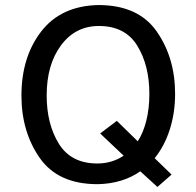

<svg xmlns="http://www.w3.org/2000/svg" viewBox="-20 -716 778 761"><path d="M604 25 536 -37Q502 -13 459.5 0Q417 13 367 14Q210 14 137.5 -90Q65 -194 65 -337Q65 -490 143.5 -591.5Q222 -693 370 -696Q528 -696 601 -591.5Q674 -487 674 -344Q674 -269 653 -203Q632 -137 593 -89L660 -24ZM165 -338Q165 -224 213.5 -146Q262 -68 366 -68Q395 -68 421.5 -76Q448 -84 470 -99L377 -187L443 -237L526 -156Q548 -190 560 -238Q572 -286 572 -344Q572 -457 524 -535Q476 -613 372 -613Q279 -613 222 -536.5Q165 -460 165 -338Z"/></svg>

Font: Palanquin Medium
Style: Regular
Weight: 500
Designer: Pria Ravichandran
Version: Version 1.0.4